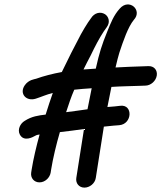

<svg xmlns="http://www.w3.org/2000/svg" viewBox="-20 -791 737 877"><path d="M160.4 42C186.4 42 207.8 20 211.5 -3L213.5 -16C221.5 -66.5 237.7 -133.8 253.5 -187.5C290.3 -191.8 326.1 -196.2 363.7 -201.7L328.5 22C324.8 45.9 341 66 365.6 66C389 66 413.5 47.6 417.5 22L454.4 -212.6C469.8 -214 484.3 -215.5 498.5 -217.1L524.4 -219.1C584.6 -223.7 588.5 -315.1 529.4 -307.8L503.5 -304.9C494.2 -304.2 483.2 -303.3 470.6 -302.2C475.6 -327.3 481.7 -358 488.9 -394C531.8 -397 577.5 -397.4 619.7 -399L645.9 -400C668.9 -400.9 692.2 -421 696.1 -446C699.9 -470 684.1 -490.9 655.8 -488.9L630.8 -488C590.6 -486.4 551.6 -485.6 507.7 -482.8C514.1 -510.6 520.5 -535.2 525.1 -550C543 -604.4 565.1 -668.4 591.3 -700.2C632.7 -744.7 569.6 -800.6 527 -751.8C499.2 -721.1 486.2 -686.8 469.2 -645.1C445.7 -587.4 433.3 -548.8 417.5 -477.5C400.2 -476.4 380.3 -475.1 361.4 -473.6C371.3 -494 382 -514.6 394.2 -537.8C414.6 -580.2 432.6 -614.9 453.9 -647.4L467.6 -666.8C486.1 -692.2 474.3 -717.1 459.3 -726.3C438.1 -739.4 410.9 -732.4 395.5 -707.6L382.1 -688.6C371.2 -672 361.2 -655.3 349.4 -634.1C320.4 -580 290.8 -521.1 262.4 -462C221.6 -454.6 178.5 -443.5 144.8 -431.3C138.8 -429.1 111.2 -427.6 93 -401.3C66.9 -363.5 99.6 -326.4 143.4 -340.3C169.1 -348.4 192 -359.4 221.2 -366.4C209.7 -335.3 199 -300.3 188.5 -267.6C155.2 -263.6 125 -259.8 92.5 -238.7C72.7 -227.1 58.5 -198.9 70.7 -176.3C89.1 -141.8 130.5 -165 138.9 -169.8C143.6 -172.5 146.1 -174.6 160.9 -176.7C146.7 -125.6 131.9 -63.2 124.5 -16L122.5 -3C118.6 21.8 135.6 42 160.4 42ZM398.8 -387.9C391.7 -352.4 384.9 -318.2 379.7 -291.9C347.9 -287.5 315 -282.6 282 -278.6C293.3 -313.5 305.3 -349.5 319.2 -381.2C345.8 -384.3 369.9 -385.9 398.8 -387.9Z"/></svg>

Font: Just Breathe
Style: BdObl3
Weight: 400
Foundry: Cannot Into Space Fonts
Version: Version 0.72